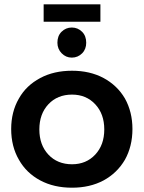

<svg xmlns="http://www.w3.org/2000/svg" viewBox="-20 -868 668 893"><path d="M462 -505C419 -528 370 -539 315 -539C259 -539 210 -528 167 -505C124 -482 91 -451 68 -410C44 -369 32 -321 32 -268C32 -214 44 -166 68 -125C91 -84 124 -52 167 -29C210 -6 259 5 315 5C370 5 419 -6 462 -29C504 -52 537 -84 561 -125C584 -166 596 -214 596 -268C596 -321 584 -369 561 -410C537 -451 504 -482 462 -505ZM205 -383C233 -413 270 -428 315 -428C359 -428 395 -413 423 -383C451 -353 465 -314 465 -266C465 -218 451 -179 423 -149C395 -119 359 -104 315 -104C270 -104 233 -119 205 -149C177 -179 163 -218 163 -266C163 -314 177 -353 205 -383ZM362 -720C349 -733 333 -740 314 -740C295 -740 279 -733 266 -720C253 -707 247 -690 247 -669C247 -650 254 -633 267 -620C280 -607 295 -600 314 -600C333 -600 349 -607 362 -620C375 -633 381 -650 381 -669C381 -690 375 -707 362 -720ZM183 -848V-767H447V-848Z"/></svg>

Font: Argentum Sans Medium
Style: Regular
Weight: 500
Designer: Julieta Ulanovsky
Foundry: Julieta Ulanovsky
Version: Version 5.001;January 29, 2019;FontCreator 11.5.0.2425 64-bi